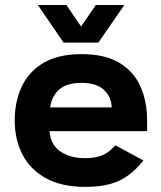

<svg xmlns="http://www.w3.org/2000/svg" viewBox="-20 -727 638 760"><path d="M369.3 -558.3H231.7L129.7 -707.3H242.7L301 -622L359.3 -707.3H472.3ZM562.3 -208H176.3Q179.3 -155.7 217.7 -128.3Q256 -101 316.3 -101Q351 -101 373.7 -108.5Q396.3 -116 411 -127.8Q425.7 -139.7 437.3 -151.7L547.7 -91.7Q520.7 -58.3 490.8 -35.2Q461 -12 419.7 0.3Q378.3 12.7 316.3 12.7Q224.3 12.7 162.3 -21.3Q100.3 -55.3 69.3 -114.7Q38.3 -174 38.3 -250Q38.3 -325 66.2 -384.5Q94 -444 152.5 -478.3Q211 -512.7 303 -512.7Q395.3 -512.7 452.5 -478.3Q509.7 -444 536 -384.5Q562.3 -325 562.3 -250ZM178.3 -302H422Q421.3 -343.7 391.3 -371.3Q361.3 -399 303 -399Q245 -399 215.2 -373.3Q185.3 -347.7 178.3 -302Z"/></svg>

Font: Nata Sans
Style: Regular
Weight: 400
Designer: Daniel Uzquiano Cruz
Version: Version 1.001